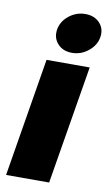

<svg xmlns="http://www.w3.org/2000/svg" viewBox="-88 -816 489 860"><g transform="rotate(10 157.0 -385.5)"><path d="M3.9 0 92.8 -539.1H289.1L199.7 0ZM199.2 -589.8Q157.7 -589.8 133.8 -616.2Q109.9 -642.6 115.7 -680.7Q122.1 -719.2 155 -745.4Q188 -771.5 229 -771.5Q270.5 -771.5 294.7 -745.4Q318.8 -719.2 312.5 -680.7Q306.2 -643.1 273.2 -616.5Q240.2 -589.8 199.2 -589.8Z"/></g></svg>

Font: Inter 18pt Black
Style: Italic
Weight: 900
Italic angle: -9.3988°
Designer: Rasmus Andersson
Foundry: rsms
Version: Version 4.001;git-66647c0bb